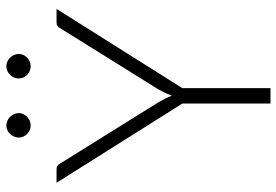

<svg xmlns="http://www.w3.org/2000/svg" viewBox="-160 -754 914 635"><g transform="rotate(-90 297.5 -437.0)"><path d="M323 -291.5V0H272V-291.5L10 -707.5H55Q62 -707.5 66.5 -704.2Q71 -701 74 -695L276.5 -370Q283 -358.5 288.5 -347.8Q294 -337 298 -326.5Q302 -337 307 -347.8Q312 -358.5 318.5 -370L521 -695Q523.5 -700.5 528.2 -704Q533 -707.5 540 -707.5H585ZM240.5 -832.5Q240.5 -824.5 237 -817.2Q233.5 -810 228 -804.8Q222.5 -799.5 215 -796.2Q207.5 -793 199.5 -793Q191.5 -793 184.2 -796.2Q177 -799.5 171.5 -804.8Q166 -810 162.8 -817.2Q159.5 -824.5 159.5 -832.5Q159.5 -840.5 162.8 -848Q166 -855.5 171.5 -861.2Q177 -867 184.2 -870.2Q191.5 -873.5 199.5 -873.5Q207.5 -873.5 215 -870.2Q222.5 -867 228 -861.2Q233.5 -855.5 237 -848Q240.5 -840.5 240.5 -832.5ZM436 -832.5Q436 -824.5 432.8 -817.2Q429.5 -810 423.8 -804.8Q418 -799.5 410.8 -796.2Q403.5 -793 395.5 -793Q387 -793 379.8 -796.2Q372.5 -799.5 367 -804.8Q361.5 -810 358.2 -817.2Q355 -824.5 355 -832.5Q355 -849 367 -861.2Q379 -873.5 395.5 -873.5Q403.5 -873.5 410.8 -870.2Q418 -867 423.8 -861.2Q429.5 -855.5 432.8 -848Q436 -840.5 436 -832.5Z"/></g></svg>

Font: LatoLatin Light
Style: Regular
Weight: 300
Designer: Lukasz Dziedzic with Adam Twardoch and Botio Nikoltchev
Foundry: tyPoland Lukasz Dziedzic
Version: Version 2.015; 2015-08-06; http://www.latofonts.com/